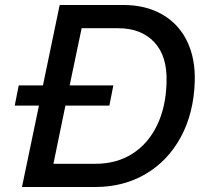

<svg xmlns="http://www.w3.org/2000/svg" viewBox="-20 -749 818 769"><path d="M136 -326H39L55 -407H152L219 -729H474Q564 -729 630 -691Q696 -653 729.5 -583.5Q763 -514 760 -422Q756 -296 704.5 -200.5Q653 -105 564 -52.5Q475 0 361 0H68ZM647 -417Q651 -523 598.5 -579.5Q546 -636 453 -636H307L259 -407H434L418 -326H242L194 -93H363Q446 -93 509 -132.5Q572 -172 608 -245Q644 -318 647 -417Z"/></svg>

Font: Mona Sans Medium
Style: Italic
Weight: 500
Italic angle: -11.7°
Designer: Deni Anggara
Foundry: GitHub
Version: Version 2.000